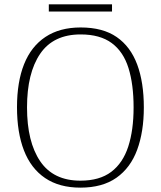

<svg xmlns="http://www.w3.org/2000/svg" viewBox="-20 -851 739 881"><path d="M349 10Q252 10 187 -34Q122 -78 90 -160.5Q58 -243 58 -359Q58 -475 90.5 -556.5Q123 -638 188.5 -681.5Q254 -725 350 -725Q452 -725 515.5 -681Q579 -637 609.5 -555Q640 -473 640 -358Q640 -247 609.5 -164Q579 -81 514.5 -35.5Q450 10 349 10ZM349 -22Q437 -22 490.5 -62.5Q544 -103 568.5 -178.5Q593 -254 593 -358Q593 -464 569.5 -539Q546 -614 492.5 -653.5Q439 -693 350 -693Q225 -693 164.5 -604.5Q104 -516 104 -358Q104 -200 164.5 -111Q225 -22 349 -22ZM204 -798V-831H494V-798Z"/></svg>

Font: Noto Rashi Hebrew ExtraLight
Style: Regular
Weight: 250
Version: Version 1.006